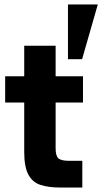

<svg xmlns="http://www.w3.org/2000/svg" viewBox="-20 -836 456 856"><path d="M247 0Q195 0 159.5 -12Q124 -24 106 -58.5Q88 -93 88 -158V-379H3V-496H88V-632H228V-496H350V-379H228V-175Q228 -141 240.5 -130Q253 -119 288 -119H347V0ZM283 -572V-816H416L346 -572Z"/></svg>

Font: Host Grotesk ExtraBold
Style: Regular
Weight: 800
Designer: Doğukan Karapınar
Foundry: Element Type
Version: Version 1.003; ttfautohint (v1.8.4.7-5d5b)